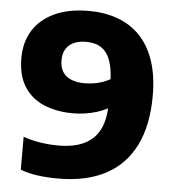

<svg xmlns="http://www.w3.org/2000/svg" viewBox="-53 -800 789 860"><g transform="rotate(5 341.0 -370.0)"><path d="M312.5 -750Q383.5 -750 442 -728.8Q500.5 -707.5 542.5 -664Q584.5 -620.5 607.2 -553.8Q630 -487 630 -396Q630 -263.5 585.2 -173Q540.5 -82.5 453.5 -36.2Q366.5 10 240.5 10Q192 10 149.8 4.5Q107.5 -1 70 -15V-163Q106 -150 146.8 -143.8Q187.5 -137.5 228 -137.5Q299.5 -137.5 345.8 -160.8Q392 -184 414 -229.2Q436 -274.5 436 -340V-425.5Q436 -479 427.5 -515Q419 -551 402.8 -572Q386.5 -593 363.8 -602Q341 -611 312 -611Q280.5 -611 257.5 -601Q234.5 -591 221.8 -570.5Q209 -550 209 -519Q209 -486.5 222.8 -466Q236.5 -445.5 261.8 -435.5Q287 -425.5 321.5 -425.5Q347 -425.5 372.5 -430.8Q398 -436 421.5 -447Q445 -458 465.5 -475V-344Q435 -317 384.5 -302Q334 -287 281 -287Q207.5 -287 150.5 -310.8Q93.5 -334.5 61.2 -384.8Q29 -435 29 -514Q29 -585.5 62.2 -638.5Q95.5 -691.5 159 -720.8Q222.5 -750 312.5 -750Z"/></g></svg>

Font: Encode Sans SC SemiExpanded ExtraBold
Style: Regular
Weight: 800
Width: 6
Designer: Multiple Designers
Foundry: Impallari Type
Version: Version 3.002